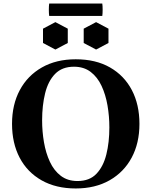

<svg xmlns="http://www.w3.org/2000/svg" viewBox="-20 -1050 856 1085"><path d="M218 -370Q218 -307 228.5 -246Q239 -185 262 -135.5Q285 -86 323.5 -56.5Q362 -27 418 -27L408 15Q296 15 215 -31Q134 -77 91 -159Q48 -241 48 -350Q48 -459 92 -541Q136 -623 217 -669Q298 -715 408 -715L398 -673Q331 -673 291.5 -632.5Q252 -592 235 -523Q218 -454 218 -370ZM598 -330Q598 -393 587.5 -454Q577 -515 554 -564.5Q531 -614 492.5 -643.5Q454 -673 398 -673L408 -715Q521 -715 601.5 -669Q682 -623 725 -541Q768 -459 768 -350Q768 -241 724 -159Q680 -77 599 -31Q518 15 408 15L418 -27Q486 -27 525 -68Q564 -109 581 -177.5Q598 -246 598 -330ZM293 -925 363 -888V-807L293 -770L223 -807V-888ZM523 -925 593 -888V-807L523 -770L453 -807V-888ZM558 -960H258Q256 -973 256 -995Q256 -1017 258 -1030H558Q560 -1017 560 -995Q560 -973 558 -960Z"/></svg>

Font: Poltawski Nowy
Style: Bold
Weight: 700
Designer: Adam Pótawski, Mateusz Machalski, Borys Kosmynka, Ania Wieluska
Foundry: Capitalics.wtf
Version: Version 1.001;gftools[0.9.25]